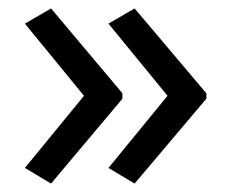

<svg xmlns="http://www.w3.org/2000/svg" viewBox="-20 -491 549 455"><path d="M469 -257 299 -56 237 -93 377 -264 237 -435 299 -471 469 -270ZM270 -257 101 -56 39 -93 179 -264 39 -435 101 -471 270 -270Z"/></svg>

Font: Noto Sans Old Permic
Style: Regular
Weight: 400
Designer: Monotype Design Team
Foundry: Monotype Imaging Inc.
Version: Version 2.001; ttfautohint (v1.8.4.7-5d5b)